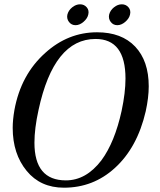

<svg xmlns="http://www.w3.org/2000/svg" viewBox="-20 -858 742 892"><path d="M657 -341Q618 -172 513 -77Q413 14 277 14Q168 14 104 -64Q39 -143 39 -264Q39 -301 47 -347Q77 -511 190 -612Q296 -708 431 -708Q545 -708 608 -641.5Q671 -575 671 -457Q671 -405 657 -341ZM545 -343Q563 -428 563 -493Q563 -677 424 -677Q230 -677 159 -347Q140 -261 140 -195Q140 -20 286 -20Q380 -20 451 -113Q513 -197 545 -343ZM584 -790Q580 -772 562 -756.5Q544 -741 525 -741Q506 -741 494.5 -756Q483 -771 487 -790Q492 -810 509.5 -824Q527 -838 546 -838Q565 -838 577 -824Q589 -810 584 -790ZM390 -790Q386 -772 368 -756.5Q350 -741 331 -741Q312 -741 300.5 -756Q289 -771 293 -790Q298 -810 315.5 -824Q333 -838 352 -838Q371 -838 383 -824Q395 -810 390 -790Z"/></svg>

Font: GFS Didot
Style: Italic
Weight: 400
Italic angle: -12°
Designer: Takis Katsoulidis and George D. Matthiopoulos
Foundry: George Matthiopoulos and Takis Katsoulidis
Version: Version 1.0